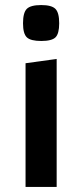

<svg xmlns="http://www.w3.org/2000/svg" viewBox="-20 -739 325 759"><path d="M81 -489 204 -506V0H81ZM143 -577Q101 -577 86 -591.5Q71 -606 71 -647Q71 -689 86 -704Q101 -719 143 -719Q184 -719 199 -704Q214 -689 214 -647Q214 -606 199.5 -591.5Q185 -577 143 -577Z"/></svg>

Font: Changa Medium
Style: Regular
Weight: 500
Designer: Eduardo Rodriguez Tunni
Foundry: Eduardo Rodriguez Tunni
Version: Version 3.003